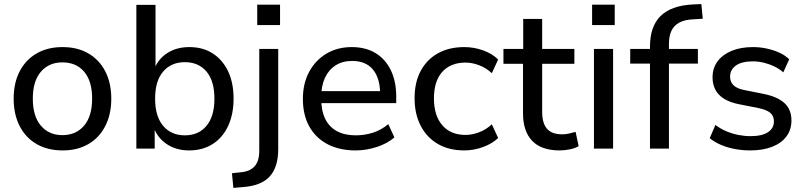

<svg xmlns="http://www.w3.org/2000/svg" viewBox="-20 -729 3950 942"><path d="M287 9Q214 9 160 -22Q106 -53 76.5 -110.5Q47 -168 47 -245Q47 -322 76.5 -379Q106 -436 160 -467Q214 -498 287 -498Q360 -498 413.5 -467Q467 -436 496.5 -379Q526 -322 526 -245Q526 -168 496.5 -110.5Q467 -53 413.5 -22Q360 9 287 9ZM286 -66Q353 -66 392.5 -112.5Q432 -159 432 -245Q432 -331 393 -377Q354 -423 286 -423Q220 -423 180.5 -377Q141 -331 141 -245Q141 -159 180.5 -112.5Q220 -66 286 -66Z M908 9Q843 9 796 -23.5Q749 -56 731 -112H739V0H649V-705H743V-381H734Q751 -435 797.5 -466.5Q844 -498 909 -498Q975 -498 1023.5 -467Q1072 -436 1099 -379.5Q1126 -323 1126 -245Q1126 -168 1099 -110.5Q1072 -53 1023 -22Q974 9 908 9ZM887 -65Q954 -65 993 -111.5Q1032 -158 1032 -245Q1032 -332 993 -378Q954 -424 887 -424Q820 -424 780.5 -378Q741 -332 741 -245Q741 -158 780.5 -111.5Q820 -65 887 -65Z M1242 -606V-706H1354V-606ZM1125 193 1118 121 1163 116Q1207 112 1229.5 86.5Q1252 61 1252 11V-489H1345V3Q1345 47 1334.5 80.5Q1324 114 1303 137Q1282 160 1248.5 173Q1215 186 1170 189Z M1725 9Q1645 9 1587 -21.5Q1529 -52 1497.5 -108.5Q1466 -165 1466 -244Q1466 -319 1496.5 -376Q1527 -433 1581 -465.5Q1635 -498 1706 -498Q1774 -498 1822.5 -468.5Q1871 -439 1897.5 -384.5Q1924 -330 1924 -255V-223H1538V-282H1861L1845 -267Q1845 -345 1810 -387.5Q1775 -430 1708 -430Q1660 -430 1626 -408Q1592 -386 1574 -346.5Q1556 -307 1556 -253V-246Q1556 -186 1575.5 -146Q1595 -106 1633 -85.5Q1671 -65 1725 -65Q1768 -65 1808.5 -77.5Q1849 -90 1885 -120L1915 -55Q1881 -25 1829 -8Q1777 9 1725 9Z M2258 9Q2183 9 2128.5 -22.5Q2074 -54 2044 -112Q2014 -170 2014 -247Q2014 -325 2044 -381Q2074 -437 2128.5 -467.5Q2183 -498 2258 -498Q2305 -498 2350 -482Q2395 -466 2424 -437L2393 -370Q2365 -396 2330.5 -409Q2296 -422 2265 -422Q2191 -422 2150 -376.5Q2109 -331 2109 -246Q2109 -162 2150 -114.5Q2191 -67 2264 -67Q2296 -67 2330.5 -80Q2365 -93 2393 -119L2424 -52Q2395 -24 2349.5 -7.5Q2304 9 2258 9Z M2726 9Q2636 9 2591 -38Q2546 -85 2546 -173V-416H2450V-489H2547V-636H2640V-489H2798V-416H2640V-180Q2640 -125 2663.5 -97.5Q2687 -70 2739 -70Q2756 -70 2772.5 -74Q2789 -78 2804 -82L2819 -12Q2803 -2 2777 3.5Q2751 9 2726 9Z M2885 -606V-706H2996V-606ZM2894 0V-489H2988V0Z M3169 0V-417H3072V-489H3195L3169 -464V-500Q3169 -599 3220.5 -650Q3272 -701 3376 -707L3421 -709L3428 -637L3378 -634Q3338 -632 3312.5 -618Q3287 -604 3274.5 -578.5Q3262 -553 3262 -512V-475L3249 -489H3404V-417H3262V0Z M3661 9Q3622 9 3585 2Q3548 -5 3516.5 -18.5Q3485 -32 3462 -51L3490 -116Q3515 -97 3543.5 -85Q3572 -73 3602.5 -67Q3633 -61 3662 -61Q3719 -61 3748 -80.5Q3777 -100 3777 -133Q3777 -161 3758.5 -176Q3740 -191 3700 -199L3604 -218Q3540 -231 3508 -264Q3476 -297 3476 -350Q3476 -395 3500.5 -428Q3525 -461 3569.5 -479.5Q3614 -498 3674 -498Q3708 -498 3741 -491Q3774 -484 3803 -471Q3832 -458 3852 -438L3823 -374Q3804 -391 3779 -403Q3754 -415 3727 -421.5Q3700 -428 3674 -428Q3619 -428 3590.5 -407.5Q3562 -387 3562 -353Q3562 -327 3579 -310.5Q3596 -294 3633 -287L3728 -268Q3796 -254 3829.5 -222.5Q3863 -191 3863 -138Q3863 -92 3838 -59Q3813 -26 3767.5 -8.5Q3722 9 3661 9Z"/></svg>

Font: Nunito Sans 12pt ExtraLight 11pt Medium
Style: Regular
Weight: 500
Version: Version 3.101;gftools[0.9.27]